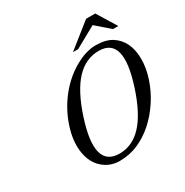

<svg xmlns="http://www.w3.org/2000/svg" viewBox="-174 -891 1009 1046"><g transform="rotate(-30 330.5 -368.5)"><path d="M642.1 -628.4H608.4L523.4 -702.6L389.6 -628.4H356.9L509.8 -750H567.4ZM230 -293.9Q141.6 -22.5 302.2 -22.5Q382.3 -22.5 443.8 -88.1Q505.4 -153.8 550.8 -293Q639.2 -564.5 481 -564.5Q399.4 -564.5 337.4 -498.8Q275.4 -433.1 230 -293.9ZM640.4 -510.7Q660.2 -470.2 660.9 -413.3Q661.6 -356.4 640.6 -292.5Q619.6 -228.5 582 -171.9Q544.4 -115.2 498.3 -74.7Q452.1 -34.2 398.2 -10.7Q344.2 12.7 282.7 12.7Q221.2 12.7 176.8 -27.3Q132.3 -67.4 122.1 -137.5Q111.8 -207.5 139.2 -291.5Q166.5 -375.5 220.5 -445.1Q274.4 -514.6 346.7 -556.9Q418.9 -599.1 481.7 -599.1Q544.4 -599.1 582.5 -575.2Q620.6 -551.3 640.4 -510.7Z"/></g></svg>

Font: RIT Rachana
Style: Italic
Weight: 400
Designer: Hussain KH
Version: 1.5.2